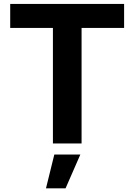

<svg xmlns="http://www.w3.org/2000/svg" viewBox="-20 -748 701 1001"><path d="M33.2 -602.5V-727.5H627V-602.5H405.3V0H255.9V-602.5ZM219.7 233.9 263.2 57.6H398.9L321.8 233.9Z"/></svg>

Font: Inter 18pt
Style: Bold
Weight: 700
Designer: Rasmus Andersson
Foundry: rsms
Version: Version 4.001;git-66647c0bb